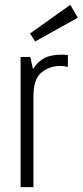

<svg xmlns="http://www.w3.org/2000/svg" viewBox="-20 -772 341 792"><path d="M65 0H118V-375Q118 -447 151.5 -473.5Q185 -500 228 -500Q236 -500 244 -499Q252 -498 260 -496V-545Q215 -550 179 -539Q143 -528 116 -487L105 -537H65ZM125 -601 301 -699 270 -752 104 -634Z"/></svg>

Font: Secuela Light
Style: Regular
Weight: 300
Designer: Fernando Haro
Foundry: deFharo
Version: Version 1.708